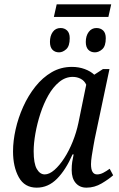

<svg xmlns="http://www.w3.org/2000/svg" viewBox="-20 -854 550 884"><path d="M228 -776 241 -834H492L479 -776ZM252 -613Q233 -613 221.5 -625Q210 -637 210 -661Q210 -689 223 -707Q236 -725 259 -725Q277 -725 289 -713.5Q301 -702 301 -678Q301 -642 285 -627.5Q269 -613 252 -613ZM417 -613Q398 -613 386.5 -625Q375 -637 375 -661Q375 -689 388.5 -707Q402 -725 424 -725Q443 -725 455 -713.5Q467 -702 467 -678Q467 -642 451 -627.5Q435 -613 417 -613ZM149 10Q93 10 66.5 -38Q40 -86 40 -157Q40 -205 52 -258.5Q64 -312 87 -363Q110 -414 143 -455.5Q176 -497 218 -521.5Q260 -546 311 -546Q343 -546 370 -536Q397 -526 414 -510L454 -536H484L416 -214Q414 -203 410 -181Q406 -159 402.5 -136Q399 -113 399 -98Q399 -51 427 -51Q441 -51 455.5 -58.5Q470 -66 485 -77L501 -47Q481 -29 448 -9.5Q415 10 378 10Q347 10 328.5 -11.5Q310 -33 310 -71Q310 -93 312.5 -108.5Q315 -124 319 -143H314Q283 -72 242.5 -31Q202 10 149 10ZM186 -51Q207 -51 230.5 -71.5Q254 -92 276 -126Q298 -160 315 -202.5Q332 -245 341 -288L377 -464Q369 -482 352 -491Q335 -500 315 -500Q281 -500 252.5 -476.5Q224 -453 202.5 -415Q181 -377 166 -331Q151 -285 143 -239.5Q135 -194 135 -158Q135 -101 149.5 -76Q164 -51 186 -51Z"/></svg>

Font: Noto Serif Condensed
Style: Italic
Weight: 400
Width: 3
Italic angle: -12°
Designer: Monotype Design Team
Foundry: Monotype Imaging Inc.
Version: Version 2.014; ttfautohint (v1.8.4.7-5d5b)